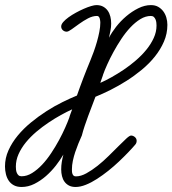

<svg xmlns="http://www.w3.org/2000/svg" viewBox="-20 -746 690 769"><path d="M381.8 -414.1Q401.9 -422.9 426.3 -436.5Q450.7 -450.2 475.8 -467Q501 -483.9 524.4 -504.2Q547.9 -524.4 566.2 -546.9Q584.5 -569.3 595.7 -593.8Q606.9 -618.2 606.9 -643.6Q606.9 -648.4 606.2 -655.3Q605.5 -662.1 603 -668Q600.6 -673.8 596.2 -678Q591.8 -682.1 584.5 -682.1Q563 -682.1 542.2 -669.4Q521.5 -656.7 502.2 -636.2Q482.9 -615.7 465.8 -589.8Q448.7 -564 434.6 -538.1Q420.4 -512.2 409.7 -488.3Q398.9 -464.4 393.1 -447.8Q393.1 -447.3 391.6 -442.6Q390.1 -438 387.9 -432.1Q385.7 -426.3 384 -420.9Q382.3 -415.5 381.8 -414.1ZM362.3 -358.4Q355.5 -339.8 347.9 -320.3Q340.3 -300.8 333 -281Q325.7 -261.2 319.1 -241.5Q312.5 -221.7 307.6 -202.6L307.1 -201.7Q300.8 -187.5 293.9 -170.9Q287.1 -154.3 281.2 -136.7Q275.4 -119.1 271.7 -101.6Q268.1 -84 268.1 -68.4Q268.1 -64 268.3 -58.8Q268.6 -53.7 270.3 -49.3Q272 -44.9 275.1 -42.2Q278.3 -39.6 284.2 -39.6Q303.7 -39.6 325.9 -51.8Q348.1 -64 370.8 -82Q393.6 -100.1 415 -121.3Q436.5 -142.6 454.6 -160.6Q472.7 -178.7 485.8 -190.9Q499 -203.1 504.9 -203.1Q513.2 -203.1 520.3 -197Q527.3 -190.9 527.3 -182.1Q527.3 -172.9 521.5 -166.5Q510.3 -153.3 493.4 -135.7Q476.6 -118.2 456.5 -99.1Q436.5 -80.1 413.8 -62Q391.1 -43.9 368.4 -29.3Q345.7 -14.6 323.7 -5.9Q301.8 2.9 282.7 2.9Q267.1 2.9 256.1 -2.9Q245.1 -8.8 238.3 -18.3Q231.4 -27.8 228.3 -40.5Q225.1 -53.2 225.1 -67.4Q225.1 -82.5 227.5 -97.4Q230 -112.3 233.9 -127Q221.7 -106 203.9 -83Q186 -60.1 164.3 -41Q142.6 -22 117.7 -9.5Q92.8 2.9 66.4 2.9Q48.3 2.9 35.6 -3.9Q22.9 -10.7 15.1 -22.2Q7.3 -33.7 3.7 -48.6Q0 -63.5 0 -79.6Q0 -112.8 13.9 -143.8Q27.8 -174.8 51 -202.9Q74.2 -231 104.2 -255.6Q134.3 -280.3 166.3 -300.8Q198.2 -321.3 230 -336.9Q261.7 -352.5 288.1 -363.3Q294.9 -382.8 301.3 -400.1Q307.6 -417.5 314.2 -434.6Q320.8 -451.7 327.6 -468.8Q334.5 -485.8 342.3 -504.9Q348.6 -520 355.5 -539.1Q362.3 -558.1 368.2 -578.4Q374 -598.6 377.9 -618.7Q381.8 -638.7 381.8 -655.3Q381.8 -658.2 381.3 -662.6Q380.9 -667 379.6 -671.4Q378.4 -675.8 375.7 -679Q373 -682.1 368.7 -682.1Q351.1 -682.1 332.5 -672.4Q314 -662.6 297.4 -650.6Q280.8 -638.7 267.3 -628.9Q253.9 -619.1 247.1 -619.1Q238.3 -619.1 231.7 -625Q225.1 -630.9 225.1 -640.1Q225.1 -648.4 233.4 -658Q241.7 -667.5 254.9 -677Q268.1 -686.5 284.2 -695.3Q300.3 -704.1 315.9 -710.9Q331.5 -717.8 345 -721.7Q358.4 -725.6 366.2 -725.6Q382.3 -725.6 393.6 -719.2Q404.8 -712.9 411.9 -702.6Q418.9 -692.4 422.1 -679.2Q425.3 -666 425.3 -651.9Q425.3 -637.7 422.4 -623.3Q419.4 -608.9 416.5 -594.7Q426.8 -615.2 444.8 -638.4Q462.9 -661.6 485.6 -680.9Q508.3 -700.2 533.9 -712.9Q559.6 -725.6 584.5 -725.6Q601.1 -725.6 613.3 -718.8Q625.5 -711.9 633.8 -700.9Q642.1 -689.9 646.2 -675.8Q650.4 -661.6 650.4 -646.5Q650.4 -611.3 636.7 -579.6Q623 -547.9 600.3 -519.5Q577.6 -491.2 548.1 -466.8Q518.6 -442.4 486.6 -422.1Q454.6 -401.9 422.4 -385.7Q390.1 -369.6 362.3 -358.4ZM269 -308.1Q248.5 -298.8 224.1 -285.4Q199.7 -272 174.6 -255.1Q149.4 -238.3 125.7 -218.3Q102.1 -198.2 83.7 -175.8Q65.4 -153.3 54.4 -128.9Q43.5 -104.5 43.5 -78.6Q43.5 -73.2 44.2 -66.4Q44.9 -59.6 47.4 -53.7Q49.8 -47.9 54.2 -43.9Q58.6 -40 66.4 -40Q87.9 -40 108.6 -53Q129.4 -65.9 148.7 -86.4Q168 -106.9 185.3 -133.1Q202.6 -159.2 216.6 -185.1Q230.5 -210.9 241 -234.6Q251.5 -258.3 257.3 -274.4Q257.3 -274.9 258.8 -279.8Q260.3 -284.7 262.5 -290.5Q264.6 -296.4 266.6 -301.5Q268.6 -306.6 269 -308.1Z"/></svg>

Font: Helvetia Verbundene
Style: Regular
Weight: 400
Designer: Peter Wiegel, original typeface by Carl Albert Fahrenwaldt 1901
Foundry: Peter Wiegel
Version: Version 2.000